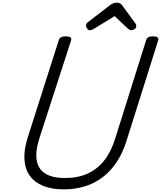

<svg xmlns="http://www.w3.org/2000/svg" viewBox="-20 -1403 1209 1442"><path d="M458 19Q368 19 304 -7Q240 -33 204 -83Q168 -133 163.5 -206Q159 -279 189 -373L422 -1103Q427 -1117 438.5 -1123.5Q450 -1130 474 -1130Q497 -1130 508 -1123Q519 -1116 514 -1100L275 -362Q244 -263 256 -197Q268 -131 321.5 -98.5Q375 -66 468 -66Q564 -66 637.5 -99Q711 -132 763 -198Q815 -264 845 -362L1078 -1103Q1083 -1117 1094.5 -1123.5Q1106 -1130 1129 -1130Q1177 -1130 1168 -1100L932 -351Q894 -228 827 -146Q760 -64 667.5 -22.5Q575 19 458 19ZM655 -1176Q643 -1176 634.5 -1188Q626 -1200 626 -1211Q626 -1220 629.5 -1225Q633 -1230 637 -1234L802 -1361Q817 -1373 830.5 -1378Q844 -1383 860 -1383Q873 -1383 883 -1376.5Q893 -1370 902 -1357L997 -1227Q1002 -1220 1002.5 -1214.5Q1003 -1209 1003 -1204Q1003 -1192 990 -1184Q977 -1176 968 -1176Q958 -1176 951 -1180.5Q944 -1185 936 -1192L841 -1282L686 -1187Q679 -1183 671 -1179.5Q663 -1176 655 -1176Z"/></svg>

Font: Playwrite CU
Style: Regular
Weight: 400
Designer: Veronika Burian, José Scaglione
Foundry: TypeTogether
Version: Version 1.002